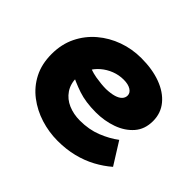

<svg xmlns="http://www.w3.org/2000/svg" viewBox="-121 -640 810 810"><g transform="rotate(45 284.5 -234.5)"><path d="M303 14Q251 14 201.5 -1.5Q152 -17 112 -47.5Q72 -78 49 -123Q26 -168 26 -227Q26 -286 49 -333Q72 -380 111.5 -413.5Q151 -447 201 -465Q251 -483 306 -483Q372 -483 422 -464.5Q472 -446 500.5 -411.5Q529 -377 529 -330Q529 -281 501 -249Q473 -217 428 -201Q383 -185 332 -185Q271 -185 226.5 -200Q182 -215 138 -238V-323Q193 -297 229.5 -291Q266 -285 293 -285Q321 -286 339.5 -291.5Q358 -297 367.5 -307Q377 -317 377 -330Q377 -346 361 -356Q345 -366 318 -366Q290 -366 264 -356Q238 -346 217 -328Q196 -310 183.5 -286Q171 -262 171 -233Q171 -194 189.5 -167Q208 -140 239.5 -126.5Q271 -113 309 -113Q363 -113 407 -130.5Q451 -148 484 -173L546 -74Q516 -48 479 -28Q442 -8 398 3Q354 14 303 14Z"/></g></svg>

Font: BioRhyme ExtraBold
Style: Regular
Weight: 800
Designer: Aoife Mooney
Foundry: Aoife Mooney Type
Version: Version 1.600;gftools[0.9.33]